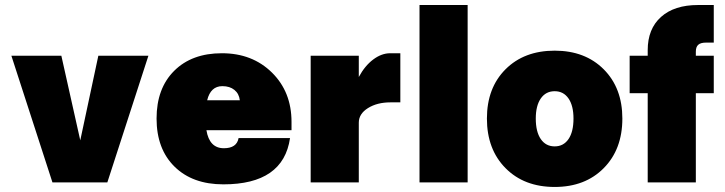

<svg xmlns="http://www.w3.org/2000/svg" viewBox="-20 -720 2861 758"><path d="M24.9 -500H222.2L296.9 -166L368.2 -500H565.9L403.8 0H187Z M598.1 -252Q598.1 -371.1 667.7 -440.4Q737.3 -509.8 856 -509.8Q976.1 -509.8 1053.5 -433.6Q1130.9 -357.4 1130.9 -238.8V-206.1H794.9Q806.6 -134.8 863.8 -134.8Q914.6 -134.8 921.9 -174.8H1125Q1098.6 7.8 861.8 7.8Q740.2 7.8 669.2 -62Q598.1 -131.8 598.1 -252ZM857.9 -379.9Q811.5 -379.9 797.9 -324.2H926.8Q923.8 -350.1 905.5 -365Q887.2 -379.9 857.9 -379.9Z M1206.5 -500H1396.5V-416Q1420.4 -460.4 1453.4 -485.1Q1486.3 -509.8 1520.5 -509.8H1560.5V-315.9H1521.5Q1468.8 -315.9 1432.6 -293.2Q1396.5 -270.5 1396.5 -235.8V0H1206.5Z M1636.2 -700.2H1826.2V0H1636.2Z M1902.3 -252Q1902.3 -373 1975.8 -446.5Q2049.3 -520 2169.9 -520Q2290 -520 2363.5 -446.3Q2437 -372.6 2437 -252Q2437 -130.4 2363.5 -56.2Q2290 18.1 2169.9 18.1Q2049.3 18.1 1975.8 -56.2Q1902.3 -130.4 1902.3 -252ZM2244.1 -252Q2244.1 -302.7 2224.4 -331.3Q2204.6 -359.9 2169.9 -359.9Q2134.8 -359.9 2115 -331.3Q2095.2 -302.7 2095.2 -252Q2095.2 -199.7 2115 -170.9Q2134.8 -142.1 2169.9 -142.1Q2204.6 -142.1 2224.4 -170.9Q2244.1 -199.7 2244.1 -252Z M2465.8 -352.1V-500H2537.1V-522Q2537.1 -606 2589.6 -653.1Q2642.1 -700.2 2735.8 -700.2H2797.9V-551.8H2767.1Q2746.1 -551.8 2736.6 -543.2Q2727.1 -534.7 2727.1 -516.1V-500H2797.9V-352.1H2727.1V0H2537.1V-352.1Z"/></svg>

Font: Overused Grotesk Black
Style: Regular
Weight: 900
Version: Version 0.002